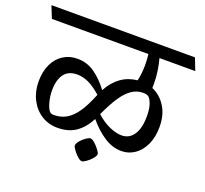

<svg xmlns="http://www.w3.org/2000/svg" viewBox="-145 -723 1048 982"><g transform="rotate(20 378.5 -231.5)"><path d="M707.5 -183.1Q707.5 -127.4 688.2 -85.9Q668.9 -44.4 636.5 -22.5Q604 -0.5 565.4 -0.5Q516.6 -0.5 470.7 -30.3Q424.8 -60.1 384.3 -108.9Q357.4 -56.6 317.4 -28.6Q277.3 -0.5 216.8 -0.5Q168.5 -0.5 129.6 -25.1Q90.8 -49.8 68.6 -93.3Q46.4 -136.7 46.4 -191.4Q46.4 -244.1 64.9 -284.2Q83.5 -324.2 117.2 -345.9Q150.9 -367.7 194.8 -367.7Q247.1 -367.7 289.3 -337.9Q331.5 -308.1 367.2 -259.8Q420.9 -358.9 520.5 -369.1Q529.8 -409.7 529.8 -451.7Q529.8 -485.4 526.4 -514.2H1L-25.4 -579.6H755.9L781.2 -514.2H586.4Q594.2 -486.8 599.6 -451.7Q605 -416.5 605 -381.3Q605 -365.7 604.5 -357.9Q649.9 -338.9 678.7 -293.7Q707.5 -248.5 707.5 -183.1ZM627.9 -211.9Q627.9 -248.5 620.6 -272.7Q613.3 -296.9 601.6 -309.1Q592.3 -318.8 569.3 -318.8Q535.2 -318.8 506.6 -298.8Q478 -278.8 452.6 -240.2Q427.2 -201.7 399.4 -141.1Q437 -107.4 473.6 -91.8Q510.3 -76.2 538.1 -76.2Q580.6 -76.2 604.2 -111.6Q627.9 -147 627.9 -211.9ZM350.1 -223.1 352.5 -229Q314.9 -262.2 283.4 -276.9Q252 -291.5 221.2 -291.5Q172.9 -291.5 149.7 -259.8Q126.5 -228 126.5 -171.4Q126.5 -141.6 134 -111.8Q141.6 -82 151.9 -67.9Q156.7 -61 162.8 -58.3Q168.9 -55.7 178.2 -55.7Q215.8 -55.7 245.4 -72.8Q274.9 -89.8 300.3 -126.2Q325.7 -162.6 350.1 -223.1ZM457.5 55.2Q457.5 65.9 444.8 80.8Q432.1 95.7 416.3 106.7Q400.4 117.7 393.1 117.7Q383.8 117.7 369.4 105Q355 92.3 343.8 76.4Q332.5 60.5 332.5 54.2Q332.5 43 344.7 28.3Q356.9 13.7 372.3 2.9Q387.7 -7.8 396 -7.8Q405.3 -7.8 419.9 5.1Q434.6 18.1 446 33.7Q457.5 49.3 457.5 55.2Z"/></g></svg>

Font: Vesper Libre
Style: Regular
Weight: 400
Designer: Robert Keller & Kimya Gandhi
Foundry: Mota Italic
Version: Version 1.058